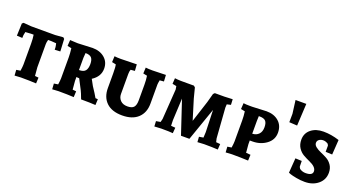

<svg xmlns="http://www.w3.org/2000/svg" viewBox="-49 -1370 3672 1994"><g transform="rotate(20 1787.0 -372.5)"><path d="M366 -463H332Q324 -434 324 -414V-158Q324 -153 332 -65L372 -61L369 4Q301 0 200 0L131 4L127 -58L172 -65Q179 -114 179 -135V-366Q179 -421 172 -463H143Q141 -463 81 -459Q81 -450 77 -437Q73 -424 73 -391L12 -394L17 -530L32 -543Q104 -536 120 -536H383L471 -543L485 -530L492 -394L431 -391Q431 -424 427 -436.5Q423 -449 422 -459Q374 -463 366 -463Z M639 -536 795 -543Q877 -543 929 -498.5Q981 -454 981 -381Q981 -293 896 -239Q931 -169 973 -110Q979 -101 979 -100L1001 -63L1028 -61L1025 4Q965 0 865 0Q839 -70 829 -88L771 -200H757Q754 -200 740 -202V-158Q740 -153 748 -65L788 -61L785 4Q717 0 616 0L547 4L543 -58L588 -65Q595 -114 595 -135V-366Q595 -409 588 -465L543 -474L547 -540L628 -536Q633 -536 639 -536ZM744 -468 740 -414V-279H741Q791 -279 810.5 -303.5Q830 -328 830 -376.5Q830 -425 810.5 -446.5Q791 -468 744 -468Z M1557 -416V-205Q1557 -105 1495.5 -47Q1434 11 1320.5 11Q1207 11 1146.5 -47Q1086 -105 1086 -205V-368Q1086 -439 1079 -465L1035 -474L1038 -540Q1062 -536 1109 -536L1284 -540L1289 -469L1243 -465Q1235 -446 1235 -416V-195Q1235 -153 1262.5 -124.5Q1290 -96 1340.5 -96Q1391 -96 1411 -119.5Q1431 -143 1431 -195V-368Q1431 -423 1424 -465L1380 -474L1383 -540Q1411 -536 1458 -536L1606 -540L1610 -469L1564 -465Q1557 -427 1557 -416Z M2148 -536H2252L2344 -540L2347 -479L2304 -469Q2302 -437 2302 -432L2326 -100Q2327 -92 2335 -62L2381 -58L2377 4Q2319 0 2225 0L2152 4L2148 -54L2195 -62Q2198 -94 2198 -123L2190 -366L2062 0H1969L1847 -366L1835 -123Q1835 -82 1837 -62L1885 -58L1880 4Q1847 0 1752 0L1676 4L1673 -54L1721 -62Q1727 -82 1728 -90Q1729 -98 1730 -100L1753 -432Q1753 -438 1747 -468L1702 -477L1706 -540Q1732 -536 1774 -535H1917L1933 -521Q1952 -441 1962 -408L2030 -187L2106 -422L2133 -521Z M2562 -536 2718 -543Q2801 -543 2853 -497.5Q2905 -452 2905 -373.5Q2905 -295 2840 -246.5Q2775 -198 2686 -198H2657V-158Q2657 -153 2665 -65L2715 -61L2712 4Q2634 0 2533 0L2464 4L2460 -58L2505 -65Q2512 -114 2512 -135V-366Q2512 -416 2505 -465L2460 -474L2464 -540Q2488 -536 2535 -536ZM2657 -414V-273Q2702 -275 2728 -302.5Q2754 -330 2754 -378Q2754 -426 2735 -447Q2716 -468 2667 -468H2659Q2657 -430 2657 -414Z M2960 -756H3079L3066 -512L2978 -517L2979 -610Z M3237 -183Q3238 -128 3238 -123.5Q3238 -119 3239.5 -116.5Q3241 -114 3244.5 -108.5Q3248 -103 3250 -99Q3280 -78 3317 -78Q3393 -78 3393 -124Q3393 -173 3309 -209Q3275 -224 3240.5 -243.5Q3206 -263 3181.5 -300Q3157 -337 3157 -390Q3157 -461 3210 -504Q3263 -547 3347.5 -547Q3432 -547 3522 -518L3511 -354L3438 -357V-426L3429 -443Q3402 -461 3375.5 -461Q3349 -461 3330 -447.5Q3311 -434 3311 -410.5Q3311 -387 3335 -368Q3359 -349 3393 -334.5Q3427 -320 3461.5 -301.5Q3496 -283 3520 -248Q3544 -213 3544 -164Q3544 -86 3485.5 -37.5Q3427 11 3339 11Q3293 11 3246.5 2.5Q3200 -6 3177 -14L3154 -23L3166 -186Z"/></g></svg>

Font: Andada SC
Style: Bold
Weight: 700
Designer: Carolina Giovagnoli
Foundry: Carolina Giovagnoli
Version: Version 1.003